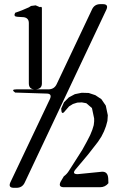

<svg xmlns="http://www.w3.org/2000/svg" viewBox="-20 -858 547 933"><path d="M100.6 28.3Q88.9 54.7 59.6 54.7H47.9Q18.6 54.7 30.3 28.3L222.7 -377Q234.4 -403.3 206.1 -403.3L53.7 -408.2Q31.2 -423.8 59.6 -423.8H214.8Q244.1 -423.8 255.9 -450.2L426.8 -811.5Q438.5 -837.9 467.8 -837.9H479.5Q508.8 -837.9 497.1 -811.5ZM290 -1Q304.7 -11.7 314.5 -27.3L379.9 -129.9L401.4 -168.9L418 -201.2L428.7 -227.5L435.5 -250L437.5 -267.6V-282.2L426.8 -333L399.4 -356.4L377.9 -360.4L355.5 -359.4L334 -352.5L315.4 -340.8L295.9 -318.4Q278.3 -294.9 277.3 -330.1L291 -361.3L314.5 -384.8L343.8 -400.4L377 -407.2L411.1 -406.2L443.4 -395.5L472.7 -376L494.1 -344.7L503.9 -297.9L502 -270.5L495.1 -245.1L485.4 -219.7L472.7 -194.3L456.1 -168.9L408.2 -107.4L346.7 -34.2Q328.1 -11.7 357.4 -11.7L474.6 -23.4Q503.9 -25.4 505.9 8.8L506.8 32.2Q491.2 51.8 465.8 51.8H291Q261.7 51.8 274.4 25.4ZM120.1 -746.1Q120.1 -770.5 95.7 -774.4L64.5 -776.4Q43.9 -777.3 53.7 -795.9L85.9 -807.6L120.1 -822.3L130.9 -829.1L153.3 -832L173.8 -823.2Q183.6 -828.1 183.6 -817.4V-452.1Q183.6 -423.8 149.4 -423.8Q120.1 -423.8 120.1 -453.1Z"/></svg>

Font: B2 Hana
Style: Regular
Weight: 500
Version: 2020-08-05; (max)